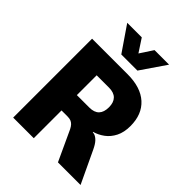

<svg xmlns="http://www.w3.org/2000/svg" viewBox="-255 -1073 1213 1213"><g transform="rotate(45 351.5 -466.5)"><path d="M78 0V-705H395Q513 -705 576.5 -647.5Q640 -590 640 -486Q640 -430 620 -390.5Q600 -351 567.5 -327Q535 -303 498 -293L500 -290L513 -288Q531 -282 547 -265Q563 -248 579 -214L680 0H478L384 -203Q376 -219 366.5 -229Q357 -239 345 -243.5Q333 -248 315 -248H262V0ZM262 -385H373Q417 -385 438.5 -407.5Q460 -430 460 -474Q460 -517 438 -539.5Q416 -562 372 -562H262ZM279 -765 164 -933H294L351 -846L408 -933H538L423 -765Z"/></g></svg>

Font: Nunito Sans 7pt SemiCondensed Black
Style: Regular
Weight: 900
Width: 4
Designer: Vernon Adams
Foundry: Vernon Adams
Version: Version 3.101;gftools[0.9.27]